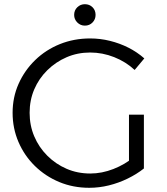

<svg xmlns="http://www.w3.org/2000/svg" viewBox="-20 -888 793 914"><path d="M621 -555Q579 -594 523.5 -616Q468 -638 409 -638Q349 -638 297 -615.5Q245 -593 205 -553.5Q165 -514 143 -462.5Q121 -411 121 -351Q121 -291 143 -239Q165 -187 205 -147Q245 -107 297 -84.5Q349 -62 410 -62Q465 -62 520 -83.5Q575 -105 618 -141L665 -86Q631 -59 588 -38Q545 -17 498.5 -5.5Q452 6 405 6Q328 6 262 -21.5Q196 -49 146 -98Q96 -147 68 -212Q40 -277 40 -351Q40 -425 68.5 -489Q97 -553 147.5 -602Q198 -651 265 -678Q332 -705 409 -705Q457 -705 503.5 -693.5Q550 -682 591.5 -661Q633 -640 667 -610ZM594 -342H665V-86H594ZM384 -868Q406 -868 420.5 -853.5Q435 -839 435 -817Q435 -796 420.5 -781Q406 -766 384 -766Q363 -766 348 -781Q333 -796 333 -817Q333 -839 348 -853.5Q363 -868 384 -868Z"/></svg>

Font: Alexandria Light
Style: Regular
Weight: 300
Designer: Mohamed Gaber
Foundry: Kief Type Foundry
Version: Version 5.100